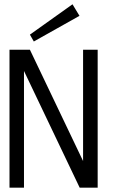

<svg xmlns="http://www.w3.org/2000/svg" viewBox="-20 -867 586 887"><path d="M431.2 0H348.1L90.8 -539.1V0H23.9V-637.2H118.2L363.8 -123V-637.2H431.2ZM347.2 -793.9 136.2 -675.3 118.2 -707 314.9 -847.2Z"/></svg>

Font: Anonymous Pro
Style: Regular
Weight: 400
Monospace: yes
Designer: Mark Simonson
Version: Version 1.003